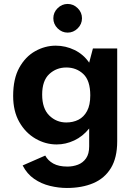

<svg xmlns="http://www.w3.org/2000/svg" viewBox="-20 -738 672 959"><path d="M314.1 200.9Q272.3 200.9 229.3 190.4Q186.3 180 150.6 155.4Q114.9 130.8 93.1 88.4L206 39Q219.1 63.7 246.2 78.9Q273.3 94 316.9 94Q344.4 94 369.2 84.6Q394.1 75.2 409.8 52.9Q425.4 30.6 425.4 -7V-96.2Q393.1 -56.2 350.5 -36.4Q307.8 -16.5 263.2 -16.5Q207.1 -16.5 157.1 -45.6Q107 -74.7 76.3 -128.8Q45.7 -182.8 45.7 -258.7Q45.7 -344.7 76.3 -399.9Q107 -455.2 155.9 -482.5Q204.8 -509.9 258.5 -509.9Q307.8 -509.9 352.6 -488.1Q397.3 -466.2 425.4 -425L444.1 -496H565.4V-32Q565.4 49.8 534 101.4Q502.6 152.9 446 176.9Q389.5 200.9 314.1 200.9ZM311.2 -126.3Q344.8 -126.3 371.8 -139.9Q398.8 -153.6 414.8 -183.4Q430.9 -213.1 430.9 -261.6Q430.9 -335.6 396.2 -368.3Q361.5 -400.9 311.2 -400.9Q261.4 -400.9 226 -368Q190.6 -335.1 190.6 -265.5Q190.6 -196.1 226 -161.2Q261.4 -126.3 311.2 -126.3ZM317.9 -575.1Q289.3 -575.1 267.8 -596.3Q246.4 -617.5 246.4 -646.7Q246.4 -675.9 267.8 -697.1Q289.3 -718.3 317.9 -718.3Q346.6 -718.3 368.1 -697.1Q389.5 -675.9 389.5 -646.7Q389.5 -617.5 368.1 -596.3Q346.6 -575.1 317.9 -575.1Z"/></svg>

Font: Atkinson Hyperlegible Mono ExtraLight
Style: Regular
Weight: 200
Monospace: yes
Designer: Elliott Scott, Megan Eiswerth, Linus Boman, Theodore Petrosky, Letters from Sweden
Foundry: Applied Design Works, Letters from Sweden
Version: Version 2.001